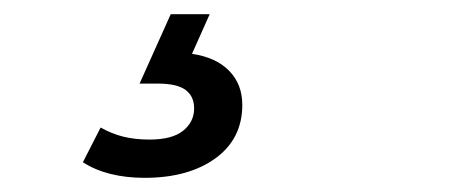

<svg xmlns="http://www.w3.org/2000/svg" viewBox="-20 -27 640 271"><path d="M184 224Q158 224 136 218.5Q114 213 97 202L122 153Q138 162 154.5 166Q171 170 191 170Q223 170 238.5 157.5Q254 145 254 126Q254 109 242 100Q230 91 203 91H177L221 -7H276L251 49Q285 54 303.5 73Q322 92 322 121Q322 169 284 196.5Q246 224 184 224Z"/></svg>

Font: MOST Montserrat Medium
Style: Italic
Weight: 500
Italic angle: -11.3°
Designer: Julieta Ulanovsky
Foundry: Julieta Ulanovsky
Version: Version 8.000;March 11, 2024;FontCreator 15.0.0.2926 64-bit